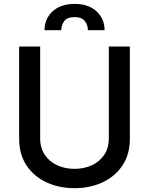

<svg xmlns="http://www.w3.org/2000/svg" viewBox="-20 -970 778 1002"><path d="M547.9 -727.3H657.7V-246.1Q657.7 -164.1 619 -106.4Q580.3 -48.7 514.7 -18.3Q449.2 12.1 368.6 12.1Q288.4 12.1 222.8 -18.3Q157.3 -48.7 118.6 -106.4Q79.9 -164.1 79.9 -246.1V-727.3H189.6V-247.9Q189.6 -197.1 214.1 -161.4Q238.6 -125.7 279.3 -107.2Q320 -88.8 368.6 -88.8Q417.6 -88.8 458.5 -107.2Q499.3 -125.7 523.6 -161.4Q547.9 -197.1 547.9 -247.9ZM212.4 -812.5Q212.4 -872.2 254.6 -910.9Q296.9 -949.6 369.7 -949.6Q441.8 -949.6 483.7 -910.9Q525.6 -872.2 525.9 -812.5H438.6Q438.6 -839.8 422.6 -860.3Q406.6 -880.7 369.7 -880.7Q331 -880.7 315.3 -859.9Q299.7 -839.1 299.7 -812.5Z"/></svg>

Font: Inter UI Medium
Style: Regular
Weight: 500
Designer: Rasmus Andersson
Foundry: rsms
Version: 3.2;8d6f07862